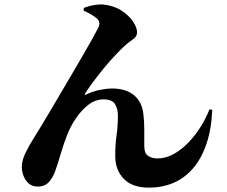

<svg xmlns="http://www.w3.org/2000/svg" viewBox="-20 -818 1040 881"><path d="M364 -769V-781Q384 -790 410.5 -794.5Q437 -799 455 -797Q503 -792 537.5 -769.5Q572 -747 590.5 -719Q609 -691 609 -669Q609 -650 588.5 -636.5Q568 -623 546 -602Q525 -582 500.5 -555.5Q476 -529 452 -499.5Q428 -470 406.5 -441Q385 -412 370 -388Q368 -384 369 -383Q370 -382 374 -384Q409 -400 440.5 -406Q472 -412 493 -412Q558 -412 595 -381Q632 -350 638 -294Q642 -258 642 -226V-149Q642 -113 660.5 -102Q679 -91 702 -91Q741 -91 777.5 -111.5Q814 -132 845.5 -165Q877 -198 901.5 -237.5Q926 -277 941 -316L954 -314Q950 -223 926.5 -155.5Q903 -88 864.5 -44Q826 0 775 21.5Q724 43 664 43Q588 43 549.5 4Q511 -35 509 -94Q508 -150 514.5 -194Q521 -238 521 -288Q521 -319 507.5 -340.5Q494 -362 455 -362Q418 -362 386 -337.5Q354 -313 329 -276Q304 -239 289 -201Q273 -161 260 -116.5Q247 -72 233 -32Q224 -6 205.5 16Q187 38 152 38Q128 38 112 24Q96 10 88 -11Q80 -32 80 -52Q80 -82 98 -118.5Q116 -155 143 -197.5Q170 -240 198 -288Q215 -316 241 -360.5Q267 -405 296.5 -455Q326 -505 354 -553Q382 -601 402.5 -638Q423 -675 431 -691Q437 -704 435.5 -714.5Q434 -725 426 -732Q414 -743 396 -753Q378 -763 364 -769Z"/></svg>

Font: Early Summer Mincho Heavy
Style: Regular
Weight: 900
Designer: GuiWonder
Version: Version 1.002